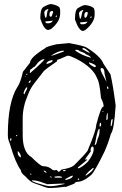

<svg xmlns="http://www.w3.org/2000/svg" viewBox="-20 -891 600 946"><path d="M258.8 -672.9 320.3 -678.7Q390.6 -666 406.2 -657.2Q476.6 -613.3 490.2 -576.2L524.4 -524.4Q537.1 -469.7 549.8 -371.1Q542 -248 526.4 -232.4Q515.6 -191.4 495.1 -144.5Q448.2 -47.9 429.7 -29.3Q390.6 4.9 360.4 4.9Q346.7 7.8 346.7 13.7L303.7 30.3L297.9 29.3Q255.9 35.2 232.4 35.2H219.7Q210 35.2 145.5 10.7Q128.9 4.9 103.5 -23.4Q83 -38.1 83 -51.8Q55.7 -89.8 30.3 -176.8Q19.5 -206.1 19.5 -210.9L18.6 -226.6Q18.6 -386.7 65.4 -461.9Q81.1 -483.4 92.8 -537.1L127.9 -582Q127.9 -607.4 205.1 -655.3Q205.1 -660.2 258.8 -672.9ZM390.6 -654.3H386.7V-648.4Q416 -630.9 421.9 -630.9V-632.8Q400.4 -654.3 390.6 -654.3ZM353.5 -645.5 350.6 -642.6V-641.6Q383.8 -618.2 427.7 -606.4V-608.4Q420.9 -617.2 402.3 -624Q402.3 -628.9 373 -638.7Q367.2 -645.5 357.4 -645.5ZM233.4 -618.2V-616.2Q237.3 -616.2 282.2 -632.8L293.9 -636.7V-641.6Q269.5 -641.6 233.4 -618.2ZM91.8 -307.6V-225.6Q91.8 -140.6 135.7 -116.2Q179.7 -72.3 191.4 -72.3Q220.7 -72.3 239.3 -53.7L248 -51.8L258.8 -53.7L267.6 -44.9H268.6Q274.4 -44.9 283.2 -55.7Q328.1 -62.5 344.7 -76.2Q413.1 -144.5 413.1 -152.3Q454.1 -250 454.1 -275.4Q477.5 -365.2 488.3 -365.2H490.2V-371.1Q490.2 -382.8 477.5 -408.2Q470.7 -486.3 459 -503.9Q438.5 -559.6 353.5 -602.5Q324.2 -616.2 318.4 -616.2H311.5Q267.6 -596.7 263.7 -596.7Q260.7 -596.7 260.7 -588.9Q206.1 -551.8 195.3 -540L147.5 -478.5Q129.9 -456.1 117.2 -422.9Q91.8 -364.3 91.8 -307.6ZM127 -532.2V-531.2H128.9Q199.2 -592.8 199.2 -599.6H198.2Q176.8 -599.6 151.4 -562.5Q146.5 -562.5 135.7 -551.8Q127 -551.8 127 -532.2ZM439.5 -596.7 435.5 -592.8H443.4ZM209 -577.1V-576.2H211.9Q239.3 -583 239.3 -592.8L237.3 -594.7H234.4Q209 -588.9 209 -577.1ZM418 -584Q418 -572.3 445.3 -560.5H449.2Q452.1 -560.5 452.1 -565.4Q452.1 -573.2 418 -584ZM478.5 -555.7 475.6 -551.8V-547.9Q475.6 -540 504.9 -487.3L495.1 -528.3Q495.1 -555.7 480.5 -555.7ZM111.3 -527.3 109.4 -524.4V-522.5H114.3V-527.3ZM107.4 -515.6H104.5V-512.7L107.4 -514.6ZM128.9 -495.1 121.1 -487.3V-483.4H125Q130.9 -483.4 130.9 -494.1V-495.1ZM513.7 -460.9 507.8 -465.8 506.8 -463.9V-462.9L509.8 -452.1H513.7ZM96.7 -434.6V-428.7L100.6 -425.8Q100.6 -430.7 113.3 -453.1L114.3 -460.9H111.3Q101.6 -452.1 96.7 -434.6ZM490.2 -343.8H485.4V-339.8H487.3L490.2 -342.8ZM509.8 -334H507.8Q503.9 -319.3 503.9 -300.8V-299.8H504.9Q510.7 -300.8 510.7 -309.6V-328.1ZM525.4 -273.4V-269.5H529.3Q535.2 -290 535.2 -300.8V-303.7H532.2Q526.4 -303.7 525.4 -273.4ZM470.7 -273.4V-267.6H475.6L478.5 -276.4L476.6 -286.1H475.6Q470.7 -286.1 470.7 -273.4ZM446.3 -176.8H448.2Q455.1 -176.8 460.9 -207Q470.7 -223.6 470.7 -251V-253.9L469.7 -256.8Q460.9 -256.8 449.2 -188.5L448.2 -186.5ZM61.5 -225.6 58.6 -223.6V-222.7L61.5 -219.7H62.5L65.4 -222.7V-223.6L62.5 -225.6ZM33.2 -210.9 30.3 -207V-199.2L32.2 -197.3H34.2L36.1 -203.1V-208ZM425.8 -153.3 427.7 -145.5Q399.4 -108.4 399.4 -104.5H406.2L407.2 -106.4H408.2L409.2 -104.5V-103.5L364.3 -66.4L363.3 -63.5H364.3L365.2 -61.5H367.2Q386.7 -68.4 413.1 -94.7Q437.5 -126 441.4 -150.4V-153.3V-160.2Q441.4 -167 436.5 -168.9H434.6Q429.7 -168.9 425.8 -153.3ZM68.4 -146.5H67.4V-136.7Q67.4 -125 80.1 -116.2H83V-118.2Q83 -131.8 68.4 -146.5ZM402.3 -29.3V-25.4H403.3Q441.4 -50.8 441.4 -63.5H437.5Q415 -45.9 402.3 -29.3ZM290 -49.8V-47.9H300.8L303.7 -51.8V-53.7H300.8Q291 -53.7 290 -49.8ZM195.3 -50.8Q195.3 -43.9 209 -39.1V-40Q209 -47.9 195.3 -50.8ZM130.9 -36.1H128.9V-32.2L131.8 -30.3H134.8V-32.2ZM301.8 -8.8V-4.9H307.6Q338.9 -12.7 338.9 -25.4H337.9Q330.1 -25.4 301.8 -8.8ZM263.7 -22.5 249 -20.5V-15.6H263.7H285.2V-17.6Q285.2 -21.5 272.5 -22.5ZM227.5 -21.5 224.6 -19.5 234.4 -15.6V-17.6Q233.4 -21.5 227.5 -21.5ZM365.2 -11.7 363.3 -8.8V-4.9H367.2L371.1 -8.8L367.2 -11.7ZM137.7 -2.9V-1Q137.7 3.9 170.9 13.7Q211.9 26.4 226.6 26.4Q250 26.4 297.9 15.6V13.7H279.3L212.9 16.6L170.9 2Q151.4 -2.9 137.7 -2.9ZM231.4 -871.1Q257.8 -867.2 272.5 -855.5Q276.4 -847.7 276.4 -837.9V-824.2Q276.4 -784.2 231.4 -748L217.8 -743.2Q197.3 -743.2 178.7 -798.8V-803.7Q178.7 -844.7 192.4 -855.5Q219.7 -871.1 231.4 -871.1ZM198.2 -828.1Q201.2 -802.7 206.1 -802.7Q210 -804.7 213.9 -836.9L217.8 -842.8V-846.7H216.8Q198.2 -840.8 198.2 -828.1ZM223.6 -822.3V-819.3Q223.6 -809.6 229.5 -808.6H231.4Q235.4 -808.6 241.2 -829.1V-834L239.3 -836.9H237.3Q224.6 -836.9 223.6 -822.3ZM253.9 -808.6 255.9 -806.6H258.8L259.8 -813.5V-815.4H258.8Q256.8 -815.4 253.9 -808.6ZM240.2 -789.1 203.1 -785.2Q203.1 -779.3 210 -776.4H220.7Q231.4 -776.4 240.2 -788.1ZM400.4 -866.2Q429.7 -862.3 442.4 -850.6Q446.3 -842.8 446.3 -833V-819.3Q446.3 -780.3 400.4 -743.2L389.6 -738.3Q369.1 -738.3 349.6 -793.9V-798.8Q349.6 -841.8 363.3 -850.6Q388.7 -866.2 400.4 -866.2ZM369.1 -824.2Q372.1 -797.9 376 -797.9Q378.9 -798.8 385.7 -832L389.6 -837.9V-841.8H387.7Q369.1 -835 369.1 -824.2ZM395.5 -816.4V-814.5Q395.5 -804.7 399.4 -803.7H400.4Q408.2 -803.7 412.1 -824.2V-829.1L410.2 -832H407.2Q396.5 -832 395.5 -816.4ZM424.8 -803.7V-802.7H429.7L430.7 -808.6V-810.5H429.7Q425.8 -810.5 424.8 -803.7ZM410.2 -784.2 374 -780.3Q374 -774.4 380.9 -771.5H390.6Q402.3 -771.5 410.2 -782.2Z"/></svg>

Font: Love Ya Like A Sister
Style: Regular
Weight: 400
Designer: Kimberly Geswein
Foundry: Kimberly Geswein
Version: Version 1.002 2007